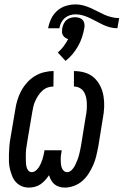

<svg xmlns="http://www.w3.org/2000/svg" viewBox="-20 -842 560 870"><path d="M274 8Q261 8 249 4.5Q237 1 227.5 -6.5Q218 -14 212 -25Q206 -36 202 -48Q194 -36 184.5 -25.5Q175 -15 163.5 -7Q152 1 138 4.5Q124 8 111 8Q93 8 78 1.5Q63 -5 52 -17Q41 -29 35 -44.5Q29 -60 25 -76Q21 -92 20.5 -109.5Q20 -127 20.5 -144.5Q21 -162 22.5 -179.5Q24 -197 27 -214L49 -344Q52 -366 58.5 -387.5Q65 -409 75.5 -429Q86 -449 102 -467Q118 -485 137.5 -497Q157 -509 179 -514.5Q201 -520 223 -520L222 -450Q209 -450 196 -445.5Q183 -441 172.5 -431.5Q162 -422 154 -410Q146 -398 140 -385Q134 -372 131 -359Q128 -346 126 -333L104 -203Q103 -193 101 -183Q99 -173 98 -163.5Q97 -154 97 -144Q97 -134 97 -124.5Q97 -115 97.5 -105.5Q98 -96 100 -86.5Q102 -77 108 -69.5Q114 -62 124 -62Q133 -62 141.5 -68.5Q150 -75 155.5 -83.5Q161 -92 165 -101Q169 -110 172 -119Q175 -128 177 -137.5Q179 -147 181 -156V-161H259V-156Q257 -147 256 -137.5Q255 -128 255 -119Q255 -110 256 -100.5Q257 -91 259.5 -83Q262 -75 268.5 -68.5Q275 -62 284 -62Q296 -62 305.5 -72Q315 -82 320.5 -93.5Q326 -105 330.5 -116.5Q335 -128 338 -139.5Q341 -151 343.5 -163Q346 -175 348 -187L369 -317Q372 -331 373 -345.5Q374 -360 373.5 -374Q373 -388 370 -401.5Q367 -415 360 -426Q353 -437 341 -443.5Q329 -450 315 -450V-520Q341 -520 364.5 -513Q388 -506 405.5 -490.5Q423 -475 434 -453Q445 -431 449 -406.5Q453 -382 452 -356.5Q451 -331 446 -306L425 -176Q421 -155 416 -134.5Q411 -114 402.5 -94.5Q394 -75 382 -56Q370 -37 353.5 -22.5Q337 -8 316 0Q295 8 274 8ZM198 -714Q202 -736 212 -757Q222 -778 239.5 -793.5Q257 -809 279 -815.5Q301 -822 322 -822Q341 -822 357.5 -817.5Q374 -813 390 -806Q406 -799 421 -791Q436 -783 451.5 -776Q467 -769 484.5 -764.5Q502 -760 520 -760L512 -714Q494 -714 477.5 -718.5Q461 -723 446.5 -730Q432 -737 417 -745Q402 -753 387.5 -760Q373 -767 356.5 -772Q340 -777 322 -777Q309 -777 296.5 -773Q284 -769 273.5 -760Q263 -751 257 -739Q251 -727 249 -714ZM277 -566 242 -604Q257 -617 268.5 -632.5Q280 -648 289 -665Q281 -667 275 -671.5Q269 -676 265 -682.5Q261 -689 261 -697.5Q261 -706 262 -714Q264 -724 268.5 -734Q273 -744 281 -751Q289 -758 299.5 -761Q310 -764 320 -764Q330 -764 339.5 -761Q349 -758 355 -751Q361 -744 362.5 -734Q364 -724 362 -714Q358 -693 351.5 -673Q345 -653 334 -633.5Q323 -614 309 -597Q295 -580 277 -566Z"/></svg>

Font: Iosevka Curly Slab
Style: Italic
Weight: 400
Italic angle: -9°
Monospace: yes
Designer: Belleve Invis
Foundry: Belleve Invis
Version: Version 22.1.2; ttfautohint (v1.8.4)